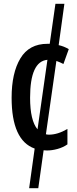

<svg xmlns="http://www.w3.org/2000/svg" viewBox="-20 -780 402 1008"><path d="M227 10Q218 10 209 9L181 208H133L162 0Q41 -43 41 -267Q41 -397 87 -473.5Q133 -550 229 -550Q235 -550 241 -550L271 -760H318L288 -543Q316 -537 341 -522L313 -444Q294 -454 276 -460L221 -75Q229 -73 237 -73Q283 -73 334 -103V-22Q311 -6 282 2Q253 10 227 10ZM138 -267Q138 -147 177 -101L229 -466Q138 -458 138 -267Z"/></svg>

Font: Noto Sans ExtraCondensed Medium
Style: Regular
Weight: 500
Width: 2
Designer: Monotype Design Team
Foundry: Monotype Imaging Inc.
Version: Version 2.013; ttfautohint (v1.8.4.7-5d5b)